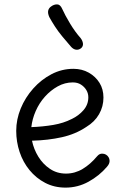

<svg xmlns="http://www.w3.org/2000/svg" viewBox="-20 -857 566 876"><path d="M279 -1Q228 -1 186.5 -22.5Q145 -44 115 -80.5Q85 -117 69.5 -163.5Q54 -210 54 -260Q54 -312 74.5 -362Q95 -412 131.5 -453Q168 -494 215 -518.5Q262 -543 315 -543Q354 -543 385 -525.5Q416 -508 434 -479Q452 -450 452 -412Q452 -371 432 -336Q412 -301 374 -278Q325 -245 262.5 -231Q200 -217 126 -215Q134 -176 155 -142Q176 -108 208 -86.5Q240 -65 281 -65Q322 -65 357.5 -86.5Q393 -108 423 -144Q429 -151 434.5 -153.5Q440 -156 446 -156Q456 -156 463.5 -151.5Q471 -147 475.5 -139.5Q480 -132 480 -123Q480 -117 477.5 -110.5Q475 -104 468 -96Q433 -55 384 -28Q335 -1 279 -1ZM123 -277Q176 -279 223 -287Q270 -295 307 -314Q339 -329 361 -354.5Q383 -380 383 -413Q383 -431 374 -446Q365 -461 349.5 -471Q334 -481 312 -481Q276 -481 243.5 -463Q211 -445 185 -416Q159 -387 143 -350.5Q127 -314 123 -277ZM350 -637Q338 -628 325.5 -630.5Q313 -633 303 -645Q283 -668 264 -691Q245 -714 230.5 -736.5Q216 -759 205 -779Q197 -797 200 -809Q203 -821 214 -828Q226 -837 240.5 -837Q255 -837 264 -816Q277 -787 300 -749Q323 -711 348 -683Q357 -671 358.5 -658.5Q360 -646 350 -637Z"/></svg>

Font: Playpen Sans Light
Style: Regular
Weight: 300
Designer: Laura Meseguer, Veronika Burian, José Scaglione
Foundry: TypeTogether
Version: Version 1.001